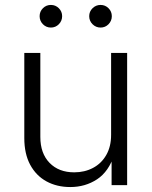

<svg xmlns="http://www.w3.org/2000/svg" viewBox="-20 -755 618 783"><path d="M266.6 7.8Q211.9 7.8 169.4 -15.4Q127 -38.6 103 -83.3Q79.1 -127.9 79.1 -191.9V-539.1H144.5V-196.8Q144.5 -129.4 182.1 -90.8Q219.7 -52.2 282.7 -52.2Q325.2 -52.2 359.4 -70.3Q393.6 -88.4 413.3 -122.8Q433.1 -157.2 433.1 -205.1V-539.1H498.5V0H435.1V-126H446.8Q423.8 -55.2 375.7 -23.7Q327.6 7.8 266.6 7.8ZM390.1 -642.6Q371.1 -642.6 357.4 -656.2Q343.8 -669.9 343.8 -689Q343.8 -708 357.4 -721.4Q371.1 -734.9 390.1 -734.9Q409.2 -734.9 422.6 -721.4Q436 -708 436 -689Q436 -669.9 422.6 -656.2Q409.2 -642.6 390.1 -642.6ZM187.5 -642.6Q168.5 -642.6 155 -656.2Q141.6 -669.9 141.6 -689Q141.6 -708 155 -721.4Q168.5 -734.9 187.5 -734.9Q206.5 -734.9 220 -721.4Q233.4 -708 233.4 -689Q233.4 -669.9 220 -656.2Q206.5 -642.6 187.5 -642.6Z"/></svg>

Font: Inter 18pt Light
Style: Regular
Weight: 300
Designer: Rasmus Andersson
Foundry: rsms
Version: Version 4.001;git-66647c0bb